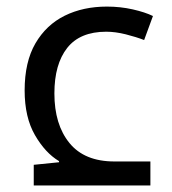

<svg xmlns="http://www.w3.org/2000/svg" viewBox="-20 -566 526 586"><path d="M83 0V-63L160.2 -70.8V-74.2Q118.2 -99.1 86.7 -153.6Q55.2 -208 55.2 -290Q55.2 -377 88.1 -433.6Q121.1 -490.2 177.5 -518.1Q233.9 -545.9 306.2 -545.9Q347.2 -545.9 385 -537.4Q422.9 -528.8 446.8 -517.1L419.9 -443.8Q396 -453.1 364 -461.2Q332 -469.2 304.2 -469.2Q224.1 -469.2 185.1 -419.7Q146 -370.1 146 -280.8Q146 -186 191.9 -129.6Q237.8 -73.2 329.1 -73.2H439V0Z"/></svg>

Font: Kurinto Seri
Style: Regular
Weight: 400
Designer: Kurinto was developed by Clint Goss from a range of fonts that are compatible with the SIL Open Font License Version 1.1
Foundry: Clinton F. Goss
Version: Version 2.196; July 25, 2020